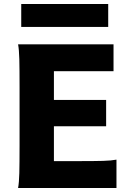

<svg xmlns="http://www.w3.org/2000/svg" viewBox="-20 -933 649 953"><path d="M506.8 -437V-306.2H247.6V-133.3H371.6Q450.7 -133.3 491.7 -134.5Q532.7 -135.7 558.1 -140.6V0H69.8Q74.7 -26.4 75.9 -73.7Q77.1 -121.1 77.1 -212.4V-500.5Q77.1 -591.8 75.9 -639.2Q74.7 -686.5 69.8 -712.9H543.5V-579.6H247.6V-437ZM85.4 -913.1H517.1V-799.3H85.4Z"/></svg>

Font: Lesson One Extra
Style: Regular
Weight: 800
Designer: But Ko, Victor Gaultney, Annie Olsen, Julie Remington, Don Collingsworth, Eric Hays, Becca Hirsbrunner
Version: Version 1.100